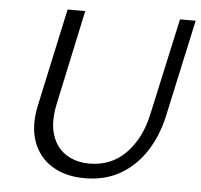

<svg xmlns="http://www.w3.org/2000/svg" viewBox="-49 -709 806 769"><g transform="rotate(5 353.5 -324.5)"><path d="M319 9Q241 9 187 -24.5Q133 -58 111 -119.5Q89 -181 107 -265L192 -658H263L182 -280Q166 -206 181.5 -155Q197 -104 237 -77.5Q277 -51 333 -51Q419 -51 477.5 -109.5Q536 -168 558 -266L644 -658H707L622 -268Q604 -186 563 -123.5Q522 -61 461 -26Q400 9 319 9Z"/></g></svg>

Font: Ysabeau
Style: Italic
Weight: 400
Italic angle: -12°
Designer: Christian Thalmann (Catharsis Fonts)
Version: Version 2.000;gftools[0.9.27.dev2+g8671c4b]